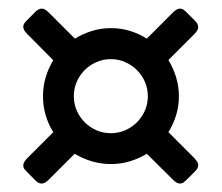

<svg xmlns="http://www.w3.org/2000/svg" viewBox="-20 -523 516 447"><path d="M104 -215.3Q92.8 -233.4 86.4 -254.4Q80.1 -275.4 80.1 -298.8Q80.1 -322.3 86.4 -343.3Q92.8 -364.3 104 -382.8L43.5 -443.8Q38.1 -449.2 36.1 -453.1Q34.2 -457 34.2 -460.4Q34.2 -465.3 36.9 -469Q39.6 -472.7 43.5 -476.6L62.5 -495.6Q69.8 -502.9 77.1 -502.9Q81.5 -502.9 85.4 -500.5Q89.4 -498 93.3 -494.1L154.3 -433.1Q172.9 -444.3 193.8 -450.9Q214.8 -457.5 238.3 -457.5Q261.2 -457.5 282.2 -451.2Q303.2 -444.8 321.8 -433.1L382.3 -493.7Q387.7 -499 391.6 -501Q395.5 -502.9 398.9 -502.9Q403.8 -502.9 407.5 -500.2Q411.1 -497.6 415 -493.7L434.1 -474.6Q441.4 -467.3 441.4 -460Q441.4 -455.6 439 -451.7Q436.5 -447.8 432.6 -443.8L372.1 -383.3Q383.3 -364.7 389.9 -343.5Q396.5 -322.3 396.5 -298.8Q396.5 -275.4 389.9 -254.4Q383.3 -233.4 372.1 -215.3L432.6 -154.8Q436 -150.9 438.7 -147Q441.4 -143.1 441.4 -138.2Q441.4 -131.3 434.6 -124.5L415.5 -105.5Q411.6 -101.6 407.7 -98.6Q403.8 -95.7 398.9 -95.7Q391.1 -95.7 382.3 -105L321.8 -165Q303.2 -153.8 282.5 -147.5Q261.7 -141.1 238.3 -141.1Q214.8 -141.1 193.6 -147.5Q172.4 -153.8 153.8 -165L93.3 -104.5Q89.4 -100.6 85.4 -98.1Q81.5 -95.7 76.7 -95.7Q69.8 -95.7 63 -102.5L43.9 -121.6Q40 -125.5 37.1 -129.2Q34.2 -132.8 34.2 -138.2Q34.2 -145.5 43.5 -154.8ZM151.9 -298.8Q151.9 -281.2 158.7 -265.6Q165.5 -250 177.2 -238.3Q189 -226.6 204.6 -219.7Q220.2 -212.9 238.3 -212.9Q255.9 -212.9 271.5 -219.7Q287.1 -226.6 298.8 -238.3Q310.5 -250 317.4 -265.6Q324.2 -281.2 324.2 -298.8Q324.2 -316.9 317.4 -332.5Q310.5 -348.1 298.8 -359.9Q287.1 -371.6 271.5 -378.4Q255.9 -385.3 238.3 -385.3Q220.2 -385.3 204.6 -378.4Q189 -371.6 177.2 -359.9Q165.5 -348.1 158.7 -332.5Q151.9 -316.9 151.9 -298.8Z"/></svg>

Font: Fascinate
Style: Regular
Weight: 900
Designer: Astigmatic (AOETI)
Foundry: Astigmatic (AOETI)
Version: Version 1.000